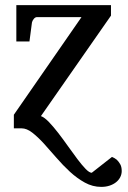

<svg xmlns="http://www.w3.org/2000/svg" viewBox="-20 -502 502 751"><path d="M140.1 -47.9Q153.8 -43 171.4 -24.7Q189 -6.3 208 18.3Q227.1 43 246.3 70.3Q265.6 97.7 283 120.6Q300.3 143.6 314.9 158.7Q329.6 173.8 338.9 173.8L418 111.8Q428.2 115.7 437 123Q443.8 129.4 450 139.9Q456.1 150.4 456.1 167Q456.1 179.7 450.2 191.2Q444.3 202.6 433.8 210.9Q423.3 219.2 408.7 224.1Q394 229 376 229Q342.3 229 311.8 212.2Q281.2 195.3 253.4 169.7Q225.6 144 200.2 114.5Q174.8 85 151.4 59.3Q127.9 33.7 106.2 16.8Q84.5 0 64.5 0H34.2V-53.2L298.8 -435.1H125Q117.7 -435.1 112.1 -428Q106.4 -420.9 105 -414.1L95.2 -339.8H43.9V-481.9H414.1V-440.9Z"/></svg>

Font: Charis SIL
Style: Regular
Weight: 400
Foundry: SIL International
Version: Version 4.112